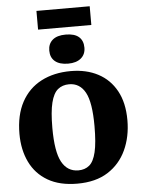

<svg xmlns="http://www.w3.org/2000/svg" viewBox="-70 -1190 927 1257"><g transform="rotate(-5 393.0 -561.0)"><path d="M387 14Q271 14 193 -31.5Q115 -77 76 -158Q37 -239 37 -343Q37 -467 83 -552Q129 -637 212.5 -680.5Q296 -724 407 -724Q509 -724 586 -683.5Q663 -643 706 -564.5Q749 -486 749 -372Q749 -263 708.5 -175.5Q668 -88 588 -37Q508 14 387 14ZM401 -72Q444 -72 473 -96Q502 -120 516.5 -181Q531 -242 531 -352Q531 -508 495 -573.5Q459 -639 389 -639Q345 -639 315 -614.5Q285 -590 270 -529.5Q255 -469 255 -364Q255 -207 292 -139.5Q329 -72 401 -72ZM395 -774Q339 -774 309 -799Q279 -824 279 -870Q279 -914 308.5 -939.5Q338 -965 395 -965Q453 -965 481.5 -940Q510 -915 510 -869Q510 -825 479.5 -799.5Q449 -774 395 -774ZM218 -1013V-1136H568V-1013Z"/></g></svg>

Font: Literata 36pt ExtraBold
Style: Regular
Weight: 800
Designer: Latin by Veronika Burian and Jose Scaglione. Greek by Irene Vlachou. Cyrillic by Vera Evstafieva.
Foundry: TypeTogether
Version: Version 3.002